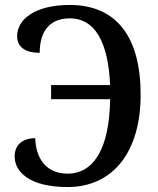

<svg xmlns="http://www.w3.org/2000/svg" viewBox="-20 -744 635 774"><path d="M252 10C439 10 547 -136 547 -362C547 -596 449 -724 261 -724C121 -724 49 -666 49 -598C49 -551 87 -531 140 -531C140 -605 170 -670 262 -670C361 -670 416 -578 424 -401H186V-344H424C421 -148 360 -44 252 -44C163 -44 124 -110 122 -187C72 -187 39 -161 39 -113C39 -55 94 10 252 10Z"/></svg>

Font: Noto Serif SemiCondensed Medium
Style: Regular
Weight: 500
Width: 4
Designer: Monotype Design Team
Foundry: Monotype Imaging Inc.
Version: Version 2.014